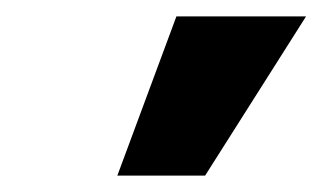

<svg xmlns="http://www.w3.org/2000/svg" viewBox="-20 -802 393 234"><path d="M123 -588H230L353 -782H195Z"/></svg>

Font: Asimov Pro
Style: UltObl
Weight: 900
Designer: Google
Version: Version 2.000980; 2014